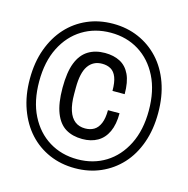

<svg xmlns="http://www.w3.org/2000/svg" viewBox="-105 -799 893 912"><g transform="rotate(15 342.0 -343.0)"><path d="M342 12Q273 12 215.5 -13Q158 -38 116 -84Q74 -130 50 -196Q26 -262 26 -343Q26 -425 50 -490.5Q74 -556 116 -602Q158 -648 215.5 -673Q273 -698 342 -698Q410 -698 467.5 -673Q525 -648 567.5 -602Q610 -556 633.5 -490.5Q657 -425 657 -343Q657 -262 633.5 -196Q610 -130 567.5 -84Q525 -38 467.5 -13Q410 12 342 12ZM340 -131Q292 -131 258 -151.5Q224 -172 205.5 -219Q187 -266 187 -342Q187 -419 205 -465Q223 -511 257.5 -532.5Q292 -554 340 -554Q383 -554 414.5 -537.5Q446 -521 463 -485Q480 -449 480 -389H420Q420 -431 410.5 -455.5Q401 -480 383 -490.5Q365 -501 340 -501Q296 -501 272 -466.5Q248 -432 248 -358V-327Q248 -279 258.5 -247Q269 -215 289.5 -199Q310 -183 340 -183Q365 -183 383.5 -194Q402 -205 412.5 -230Q423 -255 423 -295H480Q480 -240 463 -203.5Q446 -167 414.5 -149Q383 -131 340 -131ZM342 -32Q420 -32 480.5 -69.5Q541 -107 576 -177Q611 -247 611 -343Q611 -440 576 -509.5Q541 -579 480.5 -616.5Q420 -654 342 -654Q264 -654 203 -616.5Q142 -579 107 -509.5Q72 -440 72 -343Q72 -246 107 -176.5Q142 -107 203 -69.5Q264 -32 342 -32Z"/></g></svg>

Font: Archivo SemiCondensed
Style: Regular
Weight: 400
Width: 4
Designer: Hector Gatti
Foundry: Omnibus-Type
Version: Version 2.001